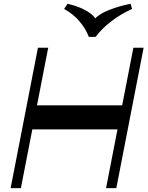

<svg xmlns="http://www.w3.org/2000/svg" viewBox="-20 -978 767 998"><path d="M137.6 -305.4 162 -430.4H624.5L600.1 -305.4ZM35.2 0 177.2 -730H230.6L88.6 0ZM531.3 0 673.3 -730H726.6L584.6 0ZM658.9 -958.4 666.4 -931.5Q607.1 -904.6 557.9 -866.8Q508.7 -829.1 476.9 -786.3H441.6Q425.9 -828.4 393.2 -867.1Q360.4 -905.7 313.2 -931.5L331.3 -958.4Q365.5 -950.9 396.1 -938.1Q426.8 -925.4 450 -908.2Q473.2 -891 483.3 -869.1L462.8 -869.8Q492.7 -905.3 548.1 -926.5Q603.4 -947.8 658.9 -958.4Z"/></svg>

Font: Savate ExtraLight
Style: Italic
Weight: 200
Italic angle: -11°
Designer: Max Esnée
Foundry: Plomb Type
Version: Version 2.000